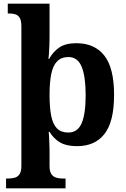

<svg xmlns="http://www.w3.org/2000/svg" viewBox="-20 -780 685 1040"><path d="M12.8 240V187H24.8Q45.5 187 61.4 182Q77.3 177 86.6 162.3Q95.8 147.7 95.8 119.6V-636.7Q95.8 -667.8 87.2 -682.6Q78.6 -697.4 63.9 -702.2Q49.2 -707 30.1 -707H22.1V-760H248.4V-576Q248.4 -557.5 247.4 -533.4Q246.4 -509.4 245.1 -489.3Q243.8 -469.2 242.1 -461.1H246.1Q267.9 -500.1 301.6 -523.1Q335.3 -546 393.3 -546Q492.9 -546 545.4 -478.6Q597.9 -411.3 597.9 -266.1Q597.9 -121.1 546.2 -54.7Q494.6 11.7 397.3 11.7Q339.9 11.7 305.2 -8.7Q270.4 -29.1 248.4 -65.8H243.8Q245 -58.3 245.5 -44Q246 -29.7 247 -11.7Q248 6.2 248.2 23.3Q248.4 40.3 248.4 53V119.4Q248.4 147.8 257.9 162.3Q267.3 176.8 283.2 181.9Q299.1 187 318.8 187H335.1V240ZM350 -62.1Q400.4 -62.1 422.2 -112.4Q444 -162.7 444 -264.8Q444 -364.8 422.5 -417.9Q400.9 -471 351.3 -471Q311.5 -471 289 -447.4Q266.4 -423.8 257.4 -378.1Q248.4 -332.3 248.4 -266.1Q248.4 -197.7 257.4 -152.3Q266.4 -106.9 288.6 -84.5Q310.8 -62.1 350 -62.1Z"/></svg>

Font: Noto Serif Khmer
Style: Regular
Weight: 400
Designer: Danh Hong and the Monotype Design Team
Foundry: Monotype Imaging Inc.
Version: Version 2.003